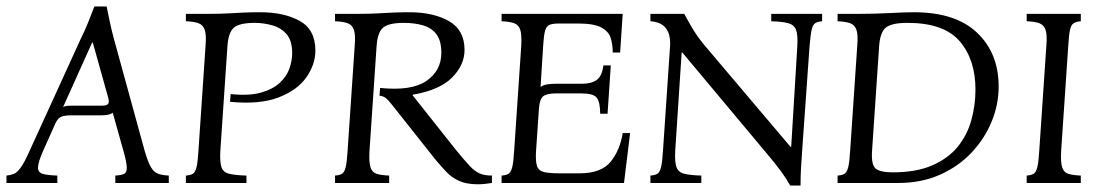

<svg xmlns="http://www.w3.org/2000/svg" viewBox="-20 -568 3423 596"><path d="M429 -100Q439 -66 448 -50Q457 -34 470 -29Q483 -24 504 -23V0H338V-23Q357 -24 365.5 -28.5Q374 -33 373.5 -49Q373 -65 363 -100L330 -218Q323 -213 313.5 -211.5Q304 -210 294 -210H202Q182 -210 171 -206Q160 -202 152 -185L114 -100Q98 -64 98 -48Q98 -32 113.5 -28Q129 -24 158 -23V0H0V-23Q12 -24 22.5 -28Q33 -32 44.5 -48Q56 -64 72 -100L230 -446Q243 -472 253 -497Q263 -522 273 -548H311Q316 -522 321.5 -497Q327 -472 334 -446ZM297 -240Q312 -240 316 -246Q320 -252 315 -268L268 -436H266L176 -236Q182 -239 189 -239.5Q196 -240 204 -240Z M557 0V-23Q571 -24 578.5 -28.5Q586 -33 590 -49Q594 -65 596 -100L618 -425Q621 -460 615.5 -475.5Q610 -491 596 -496Q582 -501 557 -502V-525H626Q664 -525 689.5 -526.5Q715 -528 737.5 -529Q760 -530 788 -530Q862 -530 910.5 -503Q959 -476 959 -411Q959 -368 931 -328Q903 -288 844.5 -265.5Q786 -243 694 -252L696 -276Q753 -270 790 -280.5Q827 -291 848.5 -311Q870 -331 878.5 -355.5Q887 -380 887 -403Q887 -442 869.5 -462Q852 -482 825 -489.5Q798 -497 771 -497Q724 -497 706.5 -482.5Q689 -468 686 -425L664 -100Q662 -65 667.5 -49Q673 -33 691.5 -28.5Q710 -24 745 -23V0Z M1463 4Q1428 4 1405 -6.5Q1382 -17 1365.5 -34.5Q1349 -52 1333 -71L1195 -245Q1185 -258 1177 -264Q1169 -270 1158 -271L1160 -295Q1258 -285 1304 -317Q1350 -349 1350 -404Q1350 -442 1334.5 -462Q1319 -482 1292.5 -489.5Q1266 -497 1234 -497Q1187 -497 1169.5 -482.5Q1152 -468 1149 -425L1127 -100Q1125 -65 1130 -49Q1135 -33 1149 -28.5Q1163 -24 1188 -23V0H1020V-23Q1034 -24 1041.5 -28.5Q1049 -33 1053 -49Q1057 -65 1059 -100L1081 -425Q1084 -460 1078.5 -475.5Q1073 -491 1059 -496Q1045 -501 1020 -502V-525H1091Q1128 -525 1153 -526.5Q1178 -528 1200.5 -529Q1223 -530 1251 -530Q1325 -530 1373.5 -502.5Q1422 -475 1422 -413Q1422 -366 1383 -327Q1344 -288 1261 -274V-272L1395 -103Q1422 -70 1438 -53Q1454 -36 1469 -29.5Q1484 -23 1507 -23V0Q1495 2 1484 3Q1473 4 1463 4Z M1537 0V-23Q1551 -24 1558.5 -28.5Q1566 -33 1570 -49Q1574 -65 1576 -100L1598 -425Q1600 -460 1595 -475.5Q1590 -491 1576 -496Q1562 -501 1537 -502V-525H1913L1905 -405H1882Q1882 -430 1875.5 -450.5Q1869 -471 1846 -483Q1823 -495 1775 -495H1715Q1696 -495 1686 -491Q1676 -487 1672 -472.5Q1668 -458 1666 -425L1658 -298Q1666 -304 1678 -306Q1690 -308 1705 -308H1786Q1816 -308 1832.5 -320Q1849 -332 1853 -365H1876L1866 -215H1843Q1843 -251 1832.5 -264.5Q1822 -278 1786 -278H1705Q1677 -278 1666 -269Q1655 -260 1653 -231L1644 -100Q1642 -67 1647 -52.5Q1652 -38 1668.5 -34Q1685 -30 1715 -30H1779Q1847 -30 1876 -66.5Q1905 -103 1913 -155H1936L1917 0Z M2433 8Q2422 -12 2404.5 -36Q2387 -60 2354 -99L2098 -405H2096L2076 -100Q2074 -65 2080 -49Q2086 -33 2104.5 -28.5Q2123 -24 2157 -23V0H1999V-23Q2013 -24 2020.5 -28.5Q2028 -33 2032 -49Q2036 -65 2038 -100L2060 -425Q2064 -498 1999 -502V-525H2104Q2118 -499 2132.5 -475Q2147 -451 2169 -425L2434 -112H2436L2455 -425Q2457 -460 2451 -475.5Q2445 -491 2427 -496Q2409 -501 2374 -502V-525H2532V-502Q2518 -501 2510.5 -496Q2503 -491 2499.5 -475.5Q2496 -460 2493 -425L2470 -100Q2468 -72 2466.5 -46.5Q2465 -21 2465 8Z M2580 0V-23Q2594 -24 2601.5 -28.5Q2609 -33 2613 -49Q2617 -65 2619 -100L2641 -425Q2644 -460 2638.5 -475.5Q2633 -491 2619 -496Q2605 -501 2580 -502V-525H2649Q2695 -525 2742 -527.5Q2789 -530 2817 -530Q2946 -530 3013 -466.5Q3080 -403 3080 -299Q3080 -243 3058 -190Q3036 -137 2995.5 -94Q2955 -51 2897.5 -25.5Q2840 0 2768 0ZM2751 -33Q2824 -33 2873.5 -54.5Q2923 -76 2952.5 -112Q2982 -148 2995 -194.5Q3008 -241 3008 -290Q3008 -383 2959 -440Q2910 -497 2797 -497Q2748 -497 2730 -482.5Q2712 -468 2709 -425L2687 -100Q2684 -56 2698.5 -44.5Q2713 -33 2751 -33Z M3167 0V-23Q3181 -24 3188.5 -28.5Q3196 -33 3200 -49Q3204 -65 3206 -100L3228 -425Q3231 -460 3225.5 -475.5Q3220 -491 3206 -496Q3192 -501 3167 -502V-525H3335V-502Q3321 -501 3313 -496Q3305 -491 3301.5 -475.5Q3298 -460 3296 -425L3274 -100Q3272 -65 3277 -49Q3282 -33 3296 -28.5Q3310 -24 3335 -23V0Z"/></svg>

Font: Bona Nova SC
Style: Italic
Weight: 400
Italic angle: -4°
Designer: Mateusz Machalski
Foundry: Capitalics
Version: Version 4.001; ttfautohint (v1.8.4.7-5d5b)